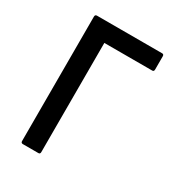

<svg xmlns="http://www.w3.org/2000/svg" viewBox="-161 -751 774 848"><g transform="rotate(30 226.0 -327.5)"><path d="M85 0Q75 0 75 -10V-645Q75 -655 85 -655H417Q426 -655 426 -645V-577Q426 -567 417 -567H173V-10Q173 0 164 0Z"/></g></svg>

Font: Sofia Sans Semi Condensed SemiBold
Style: Regular
Weight: 600
Designer: Botio Nikoltchev, Ani Petrova
Foundry: lettersoup
Version: Version 4.100